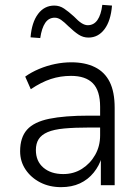

<svg xmlns="http://www.w3.org/2000/svg" viewBox="-20 -764 574 792"><path d="M232 8Q184 8 146 -11.5Q108 -31 85.5 -64.5Q63 -98 63 -140Q63 -197 91.5 -229Q120 -261 183 -274Q246 -287 348 -287H404V-238H351Q288 -238 245 -234Q202 -230 176.5 -219Q151 -208 139.5 -190Q128 -172 128 -145Q128 -99 159 -72.5Q190 -46 241 -46Q284 -46 318 -67.5Q352 -89 372.5 -125Q393 -161 393 -206V-323Q393 -390 363 -420.5Q333 -451 273 -451Q229 -451 189.5 -438Q150 -425 107 -396L84 -448Q109 -466 141 -479.5Q173 -493 207 -500Q241 -507 274 -507Q331 -507 371.5 -487Q412 -467 432.5 -426Q453 -385 453 -319V0H396V-116H400Q390 -81 366.5 -52Q343 -23 309.5 -7.5Q276 8 232 8ZM146 -607 106 -610Q111 -672 137 -706.5Q163 -741 204 -741Q226 -741 244.5 -728.5Q263 -716 285 -696Q303 -677 316.5 -668.5Q330 -660 342 -660Q367 -660 382 -681.5Q397 -703 402 -744L442 -741Q437 -678 411 -643.5Q385 -609 345 -609Q323 -609 304.5 -621Q286 -633 263 -655Q245 -673 232 -682Q219 -691 206 -691Q181 -691 166.5 -669.5Q152 -648 146 -607Z"/></svg>

Font: Nunitoga
Style: Light
Weight: 300
Designer: Vernon Adams
Foundry: Vernon Adams
Version: Version 1.0